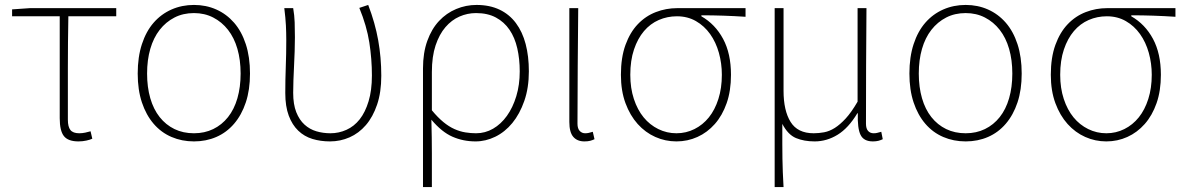

<svg xmlns="http://www.w3.org/2000/svg" viewBox="-20 -560 4796 778"><path d="M298 13Q256 13 239 -8.5Q222 -30 222 -81V-494H29V-522L101 -527H451V-494H257Q255 -388 255 -284.5Q255 -181 255 -75Q255 -46 265.5 -33Q276 -20 301 -20Q313 -20 325 -22.5Q337 -25 347 -28L354 2Q346 6 330.5 9.5Q315 13 298 13Z M766 13Q717 13 675 -5Q633 -23 602.5 -58.5Q572 -94 555 -145Q538 -196 538 -262Q538 -329 555 -381Q572 -433 602.5 -468Q633 -503 675 -521.5Q717 -540 766 -540Q815 -540 856.5 -521.5Q898 -503 928.5 -468Q959 -433 976 -381Q993 -329 993 -262Q993 -196 976 -145Q959 -94 928.5 -58.5Q898 -23 856.5 -5Q815 13 766 13ZM766 -20Q809 -20 844 -37Q879 -54 904 -85.5Q929 -117 942 -162Q955 -207 955 -262Q955 -317 942 -362Q929 -407 904 -439Q879 -471 844 -489Q809 -507 766 -507Q722 -507 687 -489Q652 -471 627 -439Q602 -407 589 -362Q576 -317 576 -262Q576 -207 589 -162Q602 -117 627 -85.5Q652 -54 687 -37Q722 -20 766 -20Z M1317 13Q1279 13 1246 3Q1213 -7 1188.5 -30.5Q1164 -54 1150 -91.5Q1136 -129 1136 -183Q1136 -237 1138 -289.5Q1140 -342 1140 -396Q1140 -428 1138.5 -457.5Q1137 -487 1132 -527H1168Q1173 -498 1174 -470Q1175 -442 1175 -409Q1175 -382 1174 -352.5Q1173 -323 1171.5 -293Q1170 -263 1169 -235Q1168 -207 1168 -184Q1168 -137 1180.5 -105.5Q1193 -74 1214 -55Q1235 -36 1262 -28Q1289 -20 1319 -20Q1353 -20 1384 -34Q1415 -48 1437.5 -76.5Q1460 -105 1473.5 -149.5Q1487 -194 1487 -254Q1487 -321 1476.5 -388Q1466 -455 1436 -528L1472 -540Q1500 -467 1512.5 -397Q1525 -327 1525 -253Q1525 -186 1508 -136Q1491 -86 1462.5 -53Q1434 -20 1396.5 -3.5Q1359 13 1317 13Z M1694 -283Q1694 -346 1711.5 -394.5Q1729 -443 1759 -475Q1789 -507 1828.5 -523.5Q1868 -540 1911 -540Q1964 -540 2004 -521Q2044 -502 2070.5 -466.5Q2097 -431 2110 -381.5Q2123 -332 2123 -271Q2123 -204 2104.5 -151Q2086 -98 2056 -61.5Q2026 -25 1987 -6Q1948 13 1907 13Q1857 13 1813.5 -6Q1770 -25 1728 -75Q1729 -35 1729.5 -2.5Q1730 30 1730 61.5Q1730 93 1730 125.5Q1730 158 1730 198H1694ZM1909 -20Q1946 -20 1978 -38.5Q2010 -57 2034 -90.5Q2058 -124 2072 -170Q2086 -216 2086 -271Q2086 -321 2076 -364.5Q2066 -408 2044.5 -439.5Q2023 -471 1989.5 -489Q1956 -507 1909 -507Q1874 -507 1842 -493Q1810 -479 1785 -450Q1760 -421 1745 -376Q1730 -331 1730 -268V-113Q1754 -84 1776.5 -65.5Q1799 -47 1821.5 -37Q1844 -27 1866 -23.5Q1888 -20 1909 -20Z M2348 13Q2319 13 2303 -5.5Q2287 -24 2287 -66V-527H2323Q2322 -407 2321 -292.5Q2320 -178 2320 -59Q2320 -39 2329 -29.5Q2338 -20 2351 -20Q2359 -20 2365.5 -21.5Q2372 -23 2382 -26L2389 4Q2381 8 2371.5 10.5Q2362 13 2348 13Z M2721 13Q2676 13 2635.5 -5Q2595 -23 2564 -57.5Q2533 -92 2514.5 -142Q2496 -192 2496 -257Q2496 -327 2514.5 -378Q2533 -429 2564.5 -462Q2596 -495 2637.5 -511Q2679 -527 2724 -527H3001V-492Q2955 -495 2911.5 -496.5Q2868 -498 2822 -498V-494Q2878 -462 2910 -402.5Q2942 -343 2942 -257Q2942 -192 2924.5 -142Q2907 -92 2876.5 -57.5Q2846 -23 2806 -5Q2766 13 2721 13ZM2721 -20Q2760 -20 2794 -37Q2828 -54 2852.5 -84.5Q2877 -115 2891 -159Q2905 -203 2905 -257Q2905 -303 2893 -346Q2881 -389 2857.5 -422Q2834 -455 2800 -474.5Q2766 -494 2723 -494Q2684 -494 2649.5 -479Q2615 -464 2589.5 -434Q2564 -404 2549 -359.5Q2534 -315 2534 -257Q2534 -203 2548.5 -159Q2563 -115 2588 -84.5Q2613 -54 2647.5 -37Q2682 -20 2721 -20Z M3119 -527H3155V-192Q3155 -112 3183.5 -66Q3212 -20 3277 -20Q3298 -20 3319.5 -24Q3341 -28 3362.5 -41.5Q3384 -55 3407 -80Q3430 -105 3455 -148V-527H3491Q3490 -407 3489.5 -292.5Q3489 -178 3489 -59Q3489 -39 3497.5 -29.5Q3506 -20 3520 -20Q3528 -20 3534 -21.5Q3540 -23 3551 -26L3557 4Q3549 8 3539.5 10.5Q3530 13 3517 13Q3480 13 3467 -13.5Q3454 -40 3456 -101H3454Q3418 -41 3374 -14Q3330 13 3281 13Q3238 13 3205.5 -0.5Q3173 -14 3150 -58Q3150 -11 3150 22Q3150 55 3150.5 83Q3151 111 3152 137.5Q3153 164 3155 198H3119Z M3893 13Q3844 13 3802 -5Q3760 -23 3729.5 -58.5Q3699 -94 3682 -145Q3665 -196 3665 -262Q3665 -329 3682 -381Q3699 -433 3729.5 -468Q3760 -503 3802 -521.5Q3844 -540 3893 -540Q3942 -540 3983.5 -521.5Q4025 -503 4055.5 -468Q4086 -433 4103 -381Q4120 -329 4120 -262Q4120 -196 4103 -145Q4086 -94 4055.5 -58.5Q4025 -23 3983.5 -5Q3942 13 3893 13ZM3893 -20Q3936 -20 3971 -37Q4006 -54 4031 -85.5Q4056 -117 4069 -162Q4082 -207 4082 -262Q4082 -317 4069 -362Q4056 -407 4031 -439Q4006 -471 3971 -489Q3936 -507 3893 -507Q3849 -507 3814 -489Q3779 -471 3754 -439Q3729 -407 3716 -362Q3703 -317 3703 -262Q3703 -207 3716 -162Q3729 -117 3754 -85.5Q3779 -54 3814 -37Q3849 -20 3893 -20Z M4463 13Q4418 13 4377.5 -5Q4337 -23 4306 -57.5Q4275 -92 4256.5 -142Q4238 -192 4238 -257Q4238 -327 4256.5 -378Q4275 -429 4306.5 -462Q4338 -495 4379.5 -511Q4421 -527 4466 -527H4743V-492Q4697 -495 4653.5 -496.5Q4610 -498 4564 -498V-494Q4620 -462 4652 -402.5Q4684 -343 4684 -257Q4684 -192 4666.5 -142Q4649 -92 4618.5 -57.5Q4588 -23 4548 -5Q4508 13 4463 13ZM4463 -20Q4502 -20 4536 -37Q4570 -54 4594.5 -84.5Q4619 -115 4633 -159Q4647 -203 4647 -257Q4647 -303 4635 -346Q4623 -389 4599.5 -422Q4576 -455 4542 -474.5Q4508 -494 4465 -494Q4426 -494 4391.5 -479Q4357 -464 4331.5 -434Q4306 -404 4291 -359.5Q4276 -315 4276 -257Q4276 -203 4290.5 -159Q4305 -115 4330 -84.5Q4355 -54 4389.5 -37Q4424 -20 4463 -20Z"/></svg>

Font: SpoqaHanSans
Style: Thin
Weight: 250
Designer: [Spoqa Han Sans] Dong-huui Kim \uAE40 \uB3D9 \uD718   [Noto Sans] Ryoko NISHIZUKA \u897F \u585A \u6DBC \u5B50  (kana & i
Foundry: Spoqa (http://bi.spoqa.com)
Version: Version 1.004;PS 1.004;hotconv 1.0.82;makeotf.lib2.5.63406